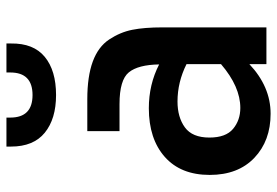

<svg xmlns="http://www.w3.org/2000/svg" viewBox="-152 -695 860 596"><g transform="rotate(-90 278.0 -397.0)"><path d="M281 -653Q207 -653 164 -688Q121 -723 121 -793V-807H211V-795Q211 -726 281 -726Q351 -726 351 -795V-807H441V-793Q442 -723 399.5 -688Q357 -653 281 -653ZM268 -556Q339 -556 385 -539Q431 -522 453.5 -488Q476 -454 483.5 -416.5Q491 -379 491 -323V0H377V-53Q307 13 223 13Q139 13 86 -37.5Q33 -88 33 -176Q33 -266 89 -315.5Q145 -365 240 -365Q314 -365 376 -333Q375 -398 351.5 -427Q328 -456 253 -456H169V-556ZM241 -81Q307 -81 377 -141V-248Q321 -276 261 -276Q212 -276 180.5 -253Q149 -230 149 -177Q149 -126 176 -103.5Q203 -81 241 -81Z"/></g></svg>

Font: Biryani DemiBold
Style: Regular
Weight: 600
Designer: Dan Reynolds and Mathieu Réguer
Foundry: Dan Reynolds and Mathieu Réguer
Version: Version 1.003;PS 001.003;hotconv 1.0.70;makeotf.lib2.5.58329